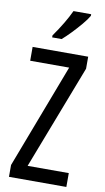

<svg xmlns="http://www.w3.org/2000/svg" viewBox="-102 -990 566 1038"><g transform="rotate(10 180.5 -471.5)"><path d="M341 0H26V-65L244 -638H30V-714H335V-648L115 -76H341ZM311 -934Q299 -913 275 -884.5Q251 -856 224.5 -828.5Q198 -801 177 -783H125V-794Q183 -876 214 -943H311Z"/></g></svg>

Font: Noto Sans Gurmukhi ExtraCondensed
Style: Regular
Weight: 400
Width: 2
Designer: Jelle Bosma - Monotype Design Team
Foundry: Monotype Imaging Inc.
Version: Version 2.004; ttfautohint (v1.8.4.7-5d5b)